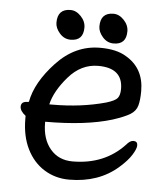

<svg xmlns="http://www.w3.org/2000/svg" viewBox="-49 -671 642 739"><g transform="rotate(5 272.0 -301.5)"><path d="M156 -258Q267 -258 361 -284Q395 -294 404.5 -305.5Q414 -317 414 -341Q414 -422 319 -422Q253 -422 204.5 -366Q156 -310 144 -258ZM245 24Q192 24 149 -2.5Q106 -29 81.5 -78.5Q57 -128 57 -195V-206Q35 -223 35 -240Q35 -260 60 -260L65 -261Q79 -337 151.5 -414.5Q224 -492 320 -492Q384 -492 421 -469Q492 -428 492 -340Q492 -305 486 -283.5Q480 -262 459 -249Q438 -236 392 -221Q291 -190 134 -190V-186Q134 -123 166 -85Q198 -47 252 -47Q375 -47 452 -129Q466 -146 479 -146Q495 -146 495 -130Q495 -117 480 -93Q465 -69 434 -42Q359 24 245 24ZM204 -513Q179 -513 161.5 -533Q144 -553 144 -574Q144 -627 194 -627Q216 -627 234.5 -607.5Q253 -588 253 -564Q253 -513 204 -513ZM370 -513Q345 -513 327.5 -533Q310 -553 310 -574Q310 -627 360 -627Q382 -627 400.5 -607.5Q419 -588 419 -564Q419 -513 370 -513Z"/></g></svg>

Font: LXGW WenKai Lite Medium
Style: Regular
Weight: 500
Designer: LXGW / Fontworks Inc.
Foundry: LXGW / Fontworks Inc.
Version: Version 1.511; March 25, 2025